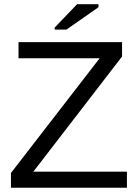

<svg xmlns="http://www.w3.org/2000/svg" viewBox="-20 -887 651 907"><path d="M579.6 -76.2V0H31.7V-69.8L450.7 -611.8H67.4V-688H556.6V-620.1L137.7 -76.2ZM445.3 -853 293.9 -747.1H238.3V-756.8L344.2 -867.2H445.3Z"/></svg>

Font: Arimo Nerd Font
Style: Regular
Weight: 400
Designer: Steve Matteson
Foundry: Monotype Imaging Inc.
Version: Version 1.33;Nerd Fonts 3.2.1